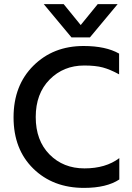

<svg xmlns="http://www.w3.org/2000/svg" viewBox="-20 -907 645 935"><path d="M418 -725H328L193 -887H290L373 -785L456 -887H553ZM389 8Q238 8 142 -86Q46 -180 46 -335.5Q46 -491 142.5 -587Q239 -683 387 -683Q495 -683 560 -646V-545Q516 -569 480.5 -578.5Q445 -588 390 -588Q289 -588 221.5 -519.5Q154 -451 154 -337Q154 -223 221 -155Q288 -87 391.5 -87Q495 -87 561 -137V-33Q499 8 389 8Z"/></svg>

Font: Hind Kochi Medium
Style: Regular
Weight: 500
Designer: Dhruvi Tolia
Foundry: Indian Type Foundry
Version: Version 0.702;PS 1.0;hotconv 1.0.81;makeotf.lib2.5.63406